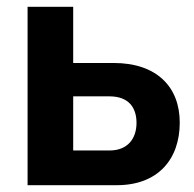

<svg xmlns="http://www.w3.org/2000/svg" viewBox="-20 -544 571 564"><path d="M61 0H323C444 0 508 -76 508 -184C508 -289 440 -359 314 -359H195V-524H61ZM195 -102V-261H301C359 -261 381 -227 381 -183C381 -138 356 -102 302 -102Z"/></svg>

Font: FIGSv2-sans-serif
Style: Bold
Weight: 700
Designer: Matt McInerney, Pablo Impallari, Rodrigo Fuenzalida,Mirko Velimirovic
Foundry: Matt McInerney, Pablo Impallari, Rodrigo Fuenzalida
Version: Version 4.021;hotconv 1.0.109;makeotfexe 2.5.65596